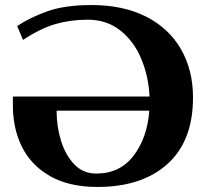

<svg xmlns="http://www.w3.org/2000/svg" viewBox="-20 -730 815 760"><path d="M744 -344Q744 -172 643 -81Q542 10 366 10Q253 10 178 -33Q103 -76 67 -148.5Q31 -221 31 -312V-348H572Q568 -428 539 -497.5Q510 -567 456 -609.5Q402 -652 328 -652Q259 -652 200 -635Q141 -618 71 -572L48 -627Q99 -661 168 -685.5Q237 -710 343 -710Q468 -710 558.5 -664Q649 -618 696.5 -535Q744 -452 744 -344ZM571 -292H204Q204 -230 221.5 -173Q239 -116 274 -79.5Q309 -43 361 -43Q455 -43 509 -114Q563 -185 571 -292Z"/></svg>

Font: Trirong ExtraBold
Style: Regular
Weight: 800
Designer: Katatrad Team
Foundry: CadsonDemak
Version: Version 1.001